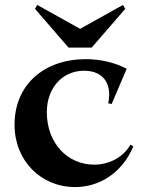

<svg xmlns="http://www.w3.org/2000/svg" viewBox="-20 -749 579 779"><path d="M285 10C378 10 473 -42 521 -155L509 -162C480 -110 422 -81 362 -81C254 -81 170 -168 170 -294C170 -392 233 -462 321 -462C409 -462 434 -397 419 -330L433 -327L494 -470C447 -495 388 -509 328 -509C162 -509 39 -408 39 -243C39 -98 145 10 285 10ZM258 -556H352L488 -713L479 -729L305 -632L131 -729L122 -713Z"/></svg>

Font: Sinistre
Style: Bold
Weight: 700
Designer: Jules Durand
Foundry: Collletttivo
Version: Version 69.420;Glyphs 3.2 (3217)